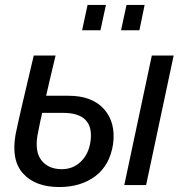

<svg xmlns="http://www.w3.org/2000/svg" viewBox="-20 -746 733 774"><path d="M407 -726 385 -624H311L333 -726ZM563 -726 542 -624H468L490 -726ZM256 -360Q351 -360 399 -306.5Q447 -253 436 -166Q423 -80 364.5 -36Q306 8 219 8Q123 8 73.5 -46Q24 -100 43 -205Q56 -270 116 -522H204Q178 -414 166 -360ZM592 -522H680L569 0H481ZM345 -177Q360 -291 234 -291H150Q144 -267 131 -200Q120 -133 148 -98.5Q176 -64 229 -64Q275 -64 306.5 -95Q338 -126 345 -177Z"/></svg>

Font: Raleway-v4020 Medium
Style: Italic
Weight: 500
Italic angle: -12°
Designer: Matt McInerney, Pablo Impallari, Rodrigo Fuenzalida
Foundry: Matt McInerney, Pablo Impallari, Rodrigo Fuenzalida
Version: Version 4.020;PS 004.020;hotconv 1.0.88;makeotf.lib2.5.64775